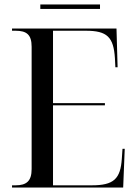

<svg xmlns="http://www.w3.org/2000/svg" viewBox="-20 -842 617 862"><path d="M161 -802H429V-822H161ZM34 0H533L540 -174H530L527 -130C521 -38 490 -10 392 -10H218V-369H451V-379H218V-704H365C461 -704 490 -676 496 -580L498 -540H508L503 -714H34V-704H50C100 -704 122 -686 122 -632V-83C122 -29 99 -10 50 -10H34Z"/></svg>

Font: Noto Serif Display SemiCondensed
Style: Regular
Weight: 400
Width: 4
Designer: Monotype Design Team
Foundry: Monotype Imaging Inc.
Version: Version 2.009